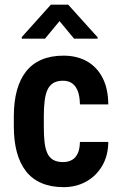

<svg xmlns="http://www.w3.org/2000/svg" viewBox="-20 -770 500 800"><path d="M243.2 -94.7Q263.7 -94.7 279.3 -103.3Q294.9 -111.8 303.7 -130.4Q312.5 -148.9 313 -178.7H431.2Q430.7 -121.1 405.5 -78.6Q380.4 -36.1 338.6 -13.2Q296.9 9.8 245.1 9.8Q192.4 9.8 153.1 -7.1Q113.8 -23.9 88.4 -56.4Q63 -88.9 50.3 -135.7Q37.6 -182.6 37.6 -242.7V-285.6Q37.6 -345.7 50.3 -392.6Q63 -439.5 88.4 -471.9Q113.8 -504.4 152.8 -521.2Q191.9 -538.1 244.6 -538.1Q300.8 -538.1 342.3 -514.6Q383.8 -491.2 407.2 -446Q430.7 -400.9 431.2 -335H313Q312.5 -367.2 304.7 -388.9Q296.9 -410.6 281.5 -422.1Q266.1 -433.6 242.7 -433.6Q217.3 -433.6 201.4 -423.6Q185.5 -413.6 177.2 -394.5Q168.9 -375.5 165.8 -348.1Q162.6 -320.8 162.6 -285.6V-242.7Q162.6 -206.5 165.5 -179Q168.5 -151.4 176.8 -132.6Q185.1 -113.8 201.2 -104.2Q217.3 -94.7 243.2 -94.7ZM264.2 -750.5 386.7 -614.7V-608.9H288.6L228 -682.1L167.5 -608.9H70.8V-615.7L191.9 -750.5Z"/></svg>

Font: Roboto Condensed SemiBold
Style: Regular
Weight: 600
Designer: Christian Robertson
Foundry: Google
Version: Version 3.008; 2023